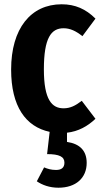

<svg xmlns="http://www.w3.org/2000/svg" viewBox="-20 -604 467 897"><path d="M426 -49 362 -133C332 -110 308 -98 277 -98C223 -98 185 -137 185 -280C185 -427 219 -472 277 -472C308 -472 335 -459 365 -435L426 -517C381 -562 331 -584 268 -584C124 -584 32 -471 32 -279C32 -107 100 -12 212 12L200 116C257 116 281 128 281 156C281 181 265 190 242 190C219 190 203 185 186 178L152 243C177 260 211 273 253 273C335 273 385 227 385 157C385 101 354 68 293 59V16C346 10 389 -14 426 -49Z"/></svg>

Font: Glow Sans TC Compressed
Style: Bold
Weight: 700
Width: 2
Designer: Ryoko NISHIZUKA (kana, bopomofo & ideographs); Paul D. Hunt (Latin, Greek & Cyrillic); Sandoll Communications, Soo-young
Version: Version 0.93